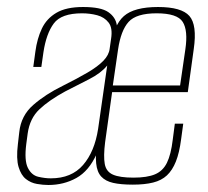

<svg xmlns="http://www.w3.org/2000/svg" viewBox="-20 -525 593 548"><path d="M118 3Q103 3 85.5 0Q68 -3 54 -14Q40 -25 33 -48.5Q26 -72 31 -113L35 -148Q40 -195 75 -225.5Q110 -256 159 -280Q201 -301 230 -318Q259 -335 275 -351.5Q291 -368 293 -386L297 -414Q302 -445 290 -460.5Q278 -476 257.5 -481.5Q237 -487 214 -487Q155 -487 133.5 -458Q112 -429 104 -376L98 -334H75L81 -378Q86 -415 99.5 -443.5Q113 -472 141 -488.5Q169 -505 217 -505Q268 -505 289 -490.5Q310 -476 313.5 -453Q317 -430 313 -403L265 -58L256 -86Q234 -37 198 -17Q162 3 118 3ZM125 -16Q184 -16 217 -54Q250 -92 260 -157L286 -338Q268 -316 234.5 -299Q201 -282 166 -264Q120 -239 92.5 -213Q65 -187 59 -144L55 -114Q49 -67 59.5 -46Q70 -25 89 -20.5Q108 -16 125 -16ZM359 2Q325 2 303 -3Q281 -8 269 -21Q257 -34 254.5 -58.5Q252 -83 257 -121L294 -385Q304 -453 333.5 -479Q363 -505 431 -505Q498 -505 520.5 -479.5Q543 -454 533 -385L516 -262H300L280 -119Q275 -79 279 -57Q283 -35 302.5 -26.5Q322 -18 361 -18Q400 -18 422.5 -27.5Q445 -37 456.5 -60.5Q468 -84 473 -126L479 -172H503L497 -128Q492 -89 482 -64Q472 -39 456.5 -24.5Q441 -10 417 -4Q393 2 359 2ZM302 -281H494L509 -384Q517 -438 501.5 -462.5Q486 -487 427 -487Q369 -487 347 -462.5Q325 -438 317 -384Z"/></svg>

Font: Alumni Sans SC Thin
Style: Italic
Weight: 100
Italic angle: -8°
Designer: Robert E. Leuschke
Foundry: Robert E. Leuschke
Version: Version 1.016